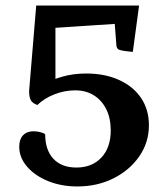

<svg xmlns="http://www.w3.org/2000/svg" viewBox="-20 -661 608 693"><path d="M259 12Q201.8 12 154 -7.2Q106.2 -26.5 77.8 -59.4Q49.4 -92.3 49.4 -131.6Q49.4 -158.1 63.2 -172.7Q77.1 -187.2 101.5 -187.2Q113.1 -187.2 126.1 -183.9Q139.1 -180.5 143.1 -176.1Q143.1 -119.6 172.7 -87.9Q202.3 -56.3 255.7 -56.3Q312.3 -56.3 346 -92.4Q379.7 -128.5 379.7 -190.4Q379.7 -233.9 363.7 -266.4Q347.6 -298.9 318.9 -316.9Q290.1 -334.9 251.5 -334.9Q213.2 -334.9 176.1 -320.4Q139.1 -305.9 115.1 -282.1Q98.1 -287.6 91.6 -298.5Q85.1 -309.3 85.1 -332.8L110.7 -641H482L459.4 -473.7Q433.9 -476.1 421.3 -478.4Q408.7 -480.7 405 -484.7Q401.3 -488.7 400.3 -495.1L390.4 -623.4L423.2 -576.7L126.1 -557L180.1 -608.3V-346.6L125 -349Q165.2 -373.3 205.5 -384.5Q245.8 -395.7 291 -395.7Q358.6 -395.7 409.7 -372.4Q460.9 -349.2 489.2 -307.3Q517.5 -265.3 517.5 -208.8Q517.5 -146.9 482.8 -96.8Q448.2 -46.7 389.8 -17.4Q331.4 12 259 12Z"/></svg>

Font: Petrona
Style: Regular
Weight: 400
Designer: Ringo R. Seeber
Foundry: Ringo R. Seeber
Version: Version 2.001; ttfautohint (v1.8.3)